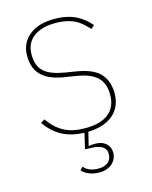

<svg xmlns="http://www.w3.org/2000/svg" viewBox="-110 -590 682 864"><g transform="rotate(-15 231.0 -158.0)"><path d="M328 131C328 170 297 202 246 202C207 202 177 187 165 170L178 157C193 175 215 184 246 184C282 184 307 167 307 132C307 107 291 89 246 86L209 84L226 12C150 9 94 -17 49 -81L67 -93C112 -30 161 -7 236 -7C332 -7 382 -48 382 -124C382 -200 338 -232 254 -245L210 -252C121 -265 66 -301 66 -389C66 -432 84 -464 113 -486C141 -508 181 -518 226 -518C270 -518 303 -510 330 -496C357 -482 377 -464 393 -445L377 -431C361 -448 344 -466 321 -479C297 -491 267 -499 227 -499C143 -499 87 -462 87 -390C87 -314 127 -287 214 -272L258 -265C302 -258 339 -246 364 -224C388 -202 403 -169 403 -125C403 -40 343 9 244 12L229 73L231 75C240 72 252 72 261 72C300 72 328 95 328 131Z"/></g></svg>

Font: Plexus Sans Thin
Style: Regular
Weight: 250
Version: Version 2.001;PS 002.001;hotconv 1.0.70;makeotf.lib2.5.58329